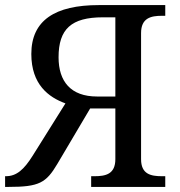

<svg xmlns="http://www.w3.org/2000/svg" viewBox="-31 -734 707 754"><path d="M-11 0H3C123 0 150 -16 194 -90L323 -308H422V-109C422 -50 384 -42 340 -42H327V0H618V-42H605C561 -42 523 -50 523 -109V-604C523 -663 561 -672 605 -672H618V-714H357C185 -714 92 -654 92 -522C92 -402 160 -352 226 -328L97 -122C63 -68 34 -42 -8 -42H-11ZM350 -355C247 -355 199 -414 199 -509C199 -620 249 -666 373 -666H422V-355Z"/></svg>

Font: Noto Serif Thai
Style: Regular
Weight: 400
Designer: Monotype Design Team
Foundry: Monotype Imaging Inc.
Version: Version 1.901